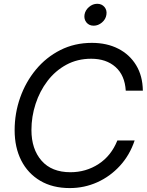

<svg xmlns="http://www.w3.org/2000/svg" viewBox="-20 -961 762 993"><path d="M340.8 11.7Q252 11.7 188 -26.1Q124 -64 89.8 -131.3Q55.7 -198.7 55.7 -287.6Q55.7 -375 84.2 -456.1Q112.8 -537.1 165.8 -601.1Q218.8 -665 292.2 -702.1Q365.7 -739.3 455.1 -739.3Q532.7 -739.3 591.6 -709.2Q650.4 -679.2 684.1 -623.8Q717.8 -568.4 718.8 -492.2H630.4Q625.5 -571.8 577.4 -614.5Q529.3 -657.2 451.7 -657.2Q380.4 -657.2 323.2 -626.2Q266.1 -595.2 225.8 -542.5Q185.5 -489.7 164.1 -423.8Q142.6 -357.9 142.6 -288.6Q142.6 -189.9 194.8 -130.1Q247.1 -70.3 344.2 -70.3Q424.8 -70.3 490 -112.8Q555.2 -155.3 586.9 -234.4H676.3Q650.9 -158.7 600.3 -103.5Q549.8 -48.3 482.9 -18.3Q416 11.7 340.8 11.7ZM464.4 -828.1Q440.9 -828.1 427.2 -844.7Q413.6 -861.3 417 -884.8Q420.9 -908.2 440.2 -924.8Q459.5 -941.4 482.9 -941.4Q506.3 -941.4 520.3 -924.8Q534.2 -908.2 530.3 -884.8Q526.9 -861.3 507.3 -844.7Q487.8 -828.1 464.4 -828.1Z"/></svg>

Font: Inter Display
Style: Italic
Weight: 400
Italic angle: -9.39999°
Designer: Rasmus Andersson
Foundry: rsms
Version: Version 4.000;git-a52131595